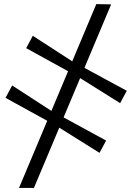

<svg xmlns="http://www.w3.org/2000/svg" viewBox="-20 -770 670 939"><path d="M73 149 451 -750 523.5 -748.5 146 149ZM466.5 -22.5 264.5 -149 216 -176.5 7 -291.5 39.5 -352 238.5 -223 282.5 -200.5 499 -82.5ZM567.5 -265.5 365.5 -392 317 -419.5 108 -534.5 140.5 -595 339.5 -466 383 -443.5 600 -326Z"/></svg>

Font: Merriweather 36pt Light
Style: Italic
Weight: 300
Italic angle: -7.8°
Version: Version 2.101